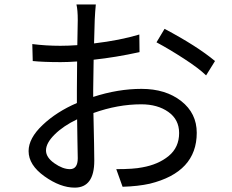

<svg xmlns="http://www.w3.org/2000/svg" viewBox="-20 -816 1040 862"><path d="M293.9 -56.6Q329.1 -56.6 329.1 -105.5Q329.1 -125 327.6 -187Q326.2 -249 326.2 -280.3Q264.6 -251 225.6 -212.4Q186.5 -173.8 186.5 -140.6Q186.5 -109.4 224.1 -83Q261.7 -56.6 293.9 -56.6ZM398.4 -414.1V-380.9Q509.8 -417 615.2 -417Q723.6 -417 793.5 -362.3Q863.3 -307.6 863.3 -219.7Q863.3 -43 652.3 8.8Q599.6 20.5 530.3 22.5L502 -56.6Q580.1 -56.6 618.2 -64.5Q690.4 -77.1 737.3 -115.7Q784.2 -154.3 784.2 -218.8Q784.2 -279.3 735.8 -313.5Q687.5 -347.7 614.3 -347.7Q508.8 -347.7 399.4 -308.6Q403.3 -140.6 403.3 -94.7Q403.3 26.4 315.4 26.4Q251 26.4 179.7 -24.4Q108.4 -75.2 108.4 -137.7Q108.4 -195.3 171.4 -254.9Q234.4 -314.5 325.2 -353.5V-410.2Q325.2 -496.1 326.2 -540Q285.2 -537.1 252.9 -537.1Q174.8 -537.1 127 -542L125 -618.2Q186.5 -610.4 251 -610.4Q286.1 -610.4 327.1 -613.3Q329.1 -716.8 329.1 -725.6Q329.1 -771.5 323.2 -795.9H410.2Q407.2 -766.6 405.3 -727.5Q404.3 -695.3 402.3 -621.1Q518.6 -634.8 605.5 -661.1L606.4 -582Q500 -558.6 400.4 -547.9Q398.4 -454.1 398.4 -414.1ZM682.6 -626 718.8 -686.5Q864.3 -609.4 945.3 -542L905.3 -477.5Q872.1 -509.8 805.7 -552.7Q739.3 -595.7 682.6 -626Z"/></svg>

Font: Nasu
Style: Regular
Weight: 400
Designer: Ryoko NISHIZUKA (kana &amp; ideographs); Paul D. Hunt (Latin, Greek &amp; Cyrillic); Wenlong ZHANG (bopomofo); Sandoll C
Version: Version 2014.1215